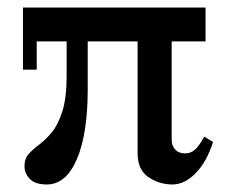

<svg xmlns="http://www.w3.org/2000/svg" viewBox="-20 -480 620 510"><path d="M104 10Q73.5 10 59.2 -4.8Q45 -19.5 45 -38Q45 -58.5 56.2 -71Q67.5 -83.5 84.2 -96Q101 -108.5 117.8 -128.8Q134.5 -149 145.8 -184.8Q157 -220.5 157 -279.5V-370H77.5V-295H41V-460H526V-370H436V-108.5Q436 -93.5 445.2 -83Q454.5 -72.5 472.5 -72.5Q486 -72.5 497.2 -82Q508.5 -91.5 522.5 -117L546 -103Q529 -50 499.8 -20Q470.5 10 438 10Q403 10 374.2 -9.5Q345.5 -29 345.5 -73V-370H213V-243Q213 -124.5 184.2 -57.2Q155.5 10 104 10Z"/></svg>

Font: Bodoni* 06pt
Style: Regular
Weight: 400
Version: Version 2.3